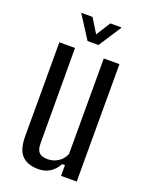

<svg xmlns="http://www.w3.org/2000/svg" viewBox="-146 -842 707 922"><g transform="rotate(20 207.5 -381.0)"><path d="M167 7Q112 7 83.5 -22.5Q55 -52 55 -120V-600H135L136 -113Q136 -81 149.5 -67Q163 -53 193 -53Q222 -53 246.5 -68.5Q271 -84 282 -112V-600H362V0H282V-55H268Q250 -23 225 -8Q200 7 167 7ZM105 -769H163L208 -696L254 -769H312L236 -652H180Z"/></g></svg>

Font: Big Shoulders Text
Style: Regular
Weight: 400
Designer: Patric King
Foundry: XO Type Co
Version: Version 1.000; ttfautohint (v1.8.2)